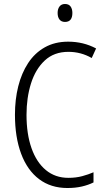

<svg xmlns="http://www.w3.org/2000/svg" viewBox="-20 -933 528 963"><path d="M323 -673Q251 -673 204.5 -629.5Q158 -586 135.5 -514.5Q113 -443 113 -357Q113 -261 138 -190Q163 -119 210 -80Q257 -41 323 -41Q361 -41 392.5 -49.5Q424 -58 449 -69V-18Q423 -5 390.5 2.5Q358 10 318 10Q235 10 176 -34.5Q117 -79 86 -162Q55 -245 55 -358Q55 -434 71.5 -500Q88 -566 121 -616.5Q154 -667 204.5 -695.5Q255 -724 322 -724Q398 -724 462 -690L440 -642Q386 -673 323 -673ZM306 -913Q325 -913 334 -900.5Q343 -888 343 -868Q343 -823 306 -823Q288 -823 278.5 -835Q269 -847 269 -868Q269 -888 278.5 -900.5Q288 -913 306 -913Z"/></svg>

Font: Noto Sans Sinhala UI Condensed Light
Style: Regular
Weight: 300
Width: 3
Designer: Jelle Bosma - Monotype Design Team
Foundry: Monotype Imaging Inc.
Version: Version 2.006; ttfautohint (v1.8.4.7-5d5b)